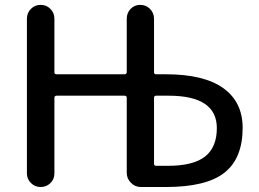

<svg xmlns="http://www.w3.org/2000/svg" viewBox="-20 -750 1040 770"><path d="M597.7 -357.4V-93.8Q597.7 -85 606.4 -85H653.3Q754.9 -85 802.2 -122.1Q849.6 -159.2 849.6 -236.3Q849.6 -366.2 656.2 -366.2H606.4Q597.7 -366.2 597.7 -357.4ZM87.9 -54.7V-674.8Q87.9 -698.2 104 -714.4Q120.1 -730.5 143.1 -730.5Q166 -730.5 182.1 -714.4Q198.2 -698.2 198.2 -674.8V-460Q198.2 -452.1 207 -452.1H479.5Q487.3 -452.1 488.3 -460V-674.8Q488.3 -698.2 503.9 -714.4Q519.5 -730.5 542.5 -730.5Q565.4 -730.5 581.5 -714.4Q597.7 -698.2 597.7 -674.8V-460Q597.7 -452.1 606.4 -452.1H645.5Q797.9 -452.1 875.5 -396.5Q953.1 -340.8 953.1 -237.3Q953.1 -115.2 880.4 -57.6Q807.6 0 645.5 0H597.7H544.9Q521.5 0 504.9 -17.1Q488.3 -34.2 488.3 -56.6V-357.4Q488.3 -366.2 479.5 -366.2H207Q198.2 -366.2 198.2 -357.4V-54.7Q198.2 -31.2 182.1 -15.6Q166 0 143.1 0Q120.1 0 104 -16.1Q87.9 -32.2 87.9 -54.7Z"/></svg>

Font: Rounded Mgen+ 2p medium
Style: Regular
Weight: 500
Designer: [Source Han Sans]
Ryoko NISHIZUKA  (kana & ideographs); Paul D. Hunt (Latin, Greek & Cyrillic); Wenlong ZHANG  (bopomofo
Version: Version 1.059.20150602